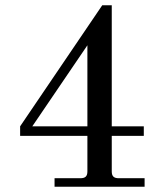

<svg xmlns="http://www.w3.org/2000/svg" viewBox="-20 -705 620 725"><path d="M102 -228 310 -534V-228ZM56 -192H310V-58C310 -39 302 -32 283 -32H186V0H526V-32H429C410 -32 402 -39 402 -58V-192H523V-228H402V-685H366L56 -228Z"/></svg>

Font: Old Standard
Style: Regular
Weight: 400
Designer: Alexey Kryukov <alexios@thessalonica.org.ru>
Version: Version 2.0